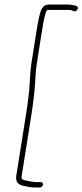

<svg xmlns="http://www.w3.org/2000/svg" viewBox="-20 -713 364 848"><path d="M185.3 -665C185.7 -667.7 189.6 -669 197 -669H288.1C292.2 -669 297.9 -667.3 305.2 -664C312.1 -661.3 317.6 -663.7 321.8 -671C325.9 -678.3 324.3 -683.7 316.8 -687C303.4 -691 289.3 -693 274.3 -693H200.8C194.8 -693 189 -692.3 183.4 -691C174.5 -689 167 -681.1 161.2 -667.2C155.3 -653.3 148.5 -622.2 140.9 -574L118.6 -433C115.6 -414.3 113.3 -386.8 111.5 -350.5C109.8 -314.2 104.3 -267 95.1 -209L52 63C48.1 87.7 58.3 102.5 82.5 107.5L106.7 112.5C114.7 114.2 124.4 115 135.5 115H155.8C159.1 115 162.1 113.8 164.8 111.5C167.5 109.2 169.2 106.3 169.7 103C170.2 99.7 169.5 96.8 167.5 94.5C165.6 92.2 162.9 91 159.6 91H135C128.5 91 114.6 88.7 93.2 84C87.1 82.7 82.3 81 79 79C75.6 77 74.6 71.7 76 63L119.1 -209C128.5 -268.3 134.5 -325 137 -379C137.9 -397 139.7 -415 142.6 -433L164.9 -574C172.8 -624 179.6 -654.3 185.3 -665Z"/></svg>

Font: Proton
Style: SeBdIt
Weight: 500
Version: Version 1.017